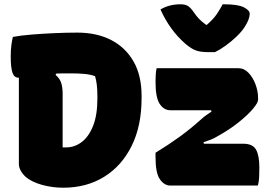

<svg xmlns="http://www.w3.org/2000/svg" viewBox="-20 -865 1290 895"><path d="M982 -622H950Q916 -622 894 -629.5Q872 -637 843 -662Q771 -725 728 -821Q769 -845 821 -845Q843 -845 855.5 -837.5Q868 -830 884 -807Q894 -792 906.5 -778.5Q919 -765 941 -749H944Q975 -776 991 -800Q1007 -824 1018 -845H1024Q1089 -845 1116.5 -831Q1144 -817 1144 -801Q1144 -776 1121 -740Q1107 -718 1082.5 -694.5Q1058 -671 1031.5 -652Q1005 -633 982 -622ZM340 -713Q431 -713 498 -678.5Q565 -644 602.5 -578.5Q640 -513 640 -418V-407Q640 -278 593.5 -184.5Q547 -91 465 -40.5Q383 10 275 10Q223 10 175 -3.5Q127 -17 99 -41Q68 -71 68 -101V-503Q66 -503 65 -503Q46 -503 38 -526.5Q30 -550 30 -601Q30 -632 33 -654.5Q36 -677 40 -693Q78 -700 128.5 -704Q179 -708 234 -710.5Q289 -713 340 -713ZM710 -547H1092Q1118 -547 1138.5 -525.5Q1159 -504 1171 -472Q1183 -440 1183 -408V-400Q1183 -386 1158.5 -357Q1134 -328 1092 -294.5Q1050 -261 996 -231Q980 -221 963.5 -214.5Q947 -208 929 -202L930 -195H1114Q1158 -195 1173.5 -167.5Q1189 -140 1189 -83Q1189 -61 1188 -39Q1187 -17 1182 0H774Q746 0 725.5 -29Q705 -58 705 -132V-153Q767 -191 818 -228Q869 -265 920 -311Q931 -321 942 -328.5Q953 -336 966 -345L964 -351H775Q744 -351 724.5 -380.5Q705 -410 705 -483Q705 -502 706 -517.5Q707 -533 710 -547ZM272 -178H289Q328 -178 361 -203Q394 -228 414 -278.5Q434 -329 434 -406V-416Q434 -476 423 -510Q401 -518 373 -520.5Q345 -523 307 -523Q290 -523 273.5 -523Q257 -523 242 -522L239 -516Q259 -499 265.5 -478Q272 -457 272 -428Z"/></svg>

Font: Recursive Sn Csl St Blk
Style: Regular
Weight: 900
Version: Version 1.079;hotconv 1.0.112;makeotfexe 2.5.65598; ttfautoh